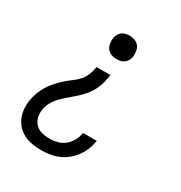

<svg xmlns="http://www.w3.org/2000/svg" viewBox="-175 -655 950 1005"><g transform="rotate(30 300.0 -152.5)"><path d="M320 -387Q303 -387 287.5 -393Q272 -399 262.5 -411.5Q253 -424 250.5 -441Q248 -458 250 -475Q252 -486 258 -497Q264 -508 274 -515.5Q284 -523 296 -525.5Q308 -528 319 -528Q336 -528 351.5 -522Q367 -516 376.5 -503.5Q386 -491 388.5 -474Q391 -457 389 -440Q387 -429 381 -418Q375 -407 365 -399.5Q355 -392 343 -389.5Q331 -387 320 -387ZM217 223Q189 223 162 218.5Q135 214 112 202.5Q89 191 71.5 172.5Q54 154 44 130Q34 106 32 79Q30 52 35 24Q39 1 47.5 -22Q56 -45 69 -66.5Q82 -88 99.5 -107.5Q117 -127 135.5 -144Q154 -161 175 -176Q196 -191 213 -210Q230 -229 238.5 -252.5Q247 -276 251 -299H335Q331 -275 325 -251Q319 -227 307.5 -204Q296 -181 279.5 -161Q263 -141 243.5 -123Q224 -105 204 -88.5Q184 -72 165 -53Q146 -34 133 -11.5Q120 11 116 35Q112 59 117.5 82Q123 105 138.5 121Q154 137 176.5 143Q199 149 223 149Q246 149 270 143Q294 137 313.5 121.5Q333 106 345.5 83.5Q358 61 361 38L362 35H445L444 40Q440 65 430 90Q420 115 403.5 137Q387 159 365.5 176.5Q344 194 319 204.5Q294 215 268 219Q242 223 217 223Z"/></g></svg>

Font: Iosevka HT Extended
Style: Italic
Weight: 400
Width: 7
Italic angle: -9°
Monospace: yes
Designer: Belleve Invis
Foundry: Belleve Invis
Version: Version 32.3.0; ttfautohint (v1.8.4)